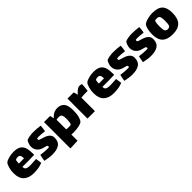

<svg xmlns="http://www.w3.org/2000/svg" viewBox="298 -1723 3123 3123"><g transform="rotate(-45 1860.0 -161.5)"><path d="M413 -125Q422 -125 446 -127L461 -24Q384 12 261 12Q146 12 84.5 -46Q23 -104 23 -221Q23 -281 38.5 -337Q54 -393 74 -415Q95 -437 152 -453Q209 -469 265 -469Q355 -469 400 -437Q445 -405 459 -348.5Q473 -292 473 -197Q405 -193 340 -193H198Q198 -161 211.5 -145Q225 -129 250 -124.5Q275 -120 320 -120Q345 -120 413 -125ZM195 -272H247Q294 -272 315 -273Q315 -321 301.5 -341Q288 -361 255 -361Q228 -361 208 -350Q202 -347 199 -324Q196 -301 195 -272Z M688 11Q615 11 520 -10Q522 -30 529.5 -67.5Q537 -105 542 -125Q578 -119 622 -115.5Q666 -112 697 -112Q724 -112 730 -115Q731 -116 732.5 -120.5Q734 -125 734 -130Q734 -150 709 -157Q701 -159 648 -174Q595 -189 561.5 -228.5Q528 -268 528 -327Q528 -358 542 -396Q556 -434 572 -444Q584 -452 630 -460.5Q676 -469 715 -469Q798 -469 882 -457Q882 -439 877 -396.5Q872 -354 868 -343Q783 -354 731 -354Q704 -354 696 -351Q694 -350 692 -345.5Q690 -341 690 -334Q690 -320 699 -314Q708 -307 746 -297Q791 -284 823.5 -270Q856 -256 880.5 -228Q905 -200 905 -156Q905 -67 848.5 -28Q792 11 688 11Z M1435 -257Q1435 -169 1418 -113.5Q1401 -58 1379 -40Q1357 -22 1302.5 -11Q1248 0 1190 0Q1173 0 1133 -2V140L962 147V-460H1102L1119 -389Q1145 -426 1185.5 -448Q1226 -470 1278 -470Q1350 -470 1392.5 -422.5Q1435 -375 1435 -257ZM1259 -239Q1259 -295 1245 -322Q1231 -349 1189 -349Q1159 -349 1133 -343V-121L1161 -118Q1174 -117 1198 -117Q1232 -117 1238 -122Q1249 -130 1254 -167.5Q1259 -205 1259 -239Z M1836 -460Q1836 -438 1831 -387.5Q1826 -337 1822 -316Q1812 -317 1785 -317Q1722 -317 1673 -310V0H1502V-460H1645L1665 -386H1666Q1695 -424 1728 -447Q1761 -470 1787 -470Q1800 -470 1814.5 -467Q1829 -464 1836 -460Z M2253 -125Q2262 -125 2286 -127L2301 -24Q2224 12 2101 12Q1986 12 1924.5 -46Q1863 -104 1863 -221Q1863 -281 1878.5 -337Q1894 -393 1914 -415Q1935 -437 1992 -453Q2049 -469 2105 -469Q2195 -469 2240 -437Q2285 -405 2299 -348.5Q2313 -292 2313 -197Q2245 -193 2180 -193H2038Q2038 -161 2051.5 -145Q2065 -129 2090 -124.5Q2115 -120 2160 -120Q2185 -120 2253 -125ZM2035 -272H2087Q2134 -272 2155 -273Q2155 -321 2141.5 -341Q2128 -361 2095 -361Q2068 -361 2048 -350Q2042 -347 2039 -324Q2036 -301 2035 -272Z M2528 11Q2455 11 2360 -10Q2362 -30 2369.5 -67.5Q2377 -105 2382 -125Q2418 -119 2462 -115.5Q2506 -112 2537 -112Q2564 -112 2570 -115Q2571 -116 2572.5 -120.5Q2574 -125 2574 -130Q2574 -150 2549 -157Q2541 -159 2488 -174Q2435 -189 2401.5 -228.5Q2368 -268 2368 -327Q2368 -358 2382 -396Q2396 -434 2412 -444Q2424 -452 2470 -460.5Q2516 -469 2555 -469Q2638 -469 2722 -457Q2722 -439 2717 -396.5Q2712 -354 2708 -343Q2623 -354 2571 -354Q2544 -354 2536 -351Q2534 -350 2532 -345.5Q2530 -341 2530 -334Q2530 -320 2539 -314Q2548 -307 2586 -297Q2631 -284 2663.5 -270Q2696 -256 2720.5 -228Q2745 -200 2745 -156Q2745 -67 2688.5 -28Q2632 11 2528 11Z M2957 11Q2884 11 2789 -10Q2791 -30 2798.5 -67.5Q2806 -105 2811 -125Q2847 -119 2891 -115.5Q2935 -112 2966 -112Q2993 -112 2999 -115Q3000 -116 3001.5 -120.5Q3003 -125 3003 -130Q3003 -150 2978 -157Q2970 -159 2917 -174Q2864 -189 2830.5 -228.5Q2797 -268 2797 -327Q2797 -358 2811 -396Q2825 -434 2841 -444Q2853 -452 2899 -460.5Q2945 -469 2984 -469Q3067 -469 3151 -457Q3151 -439 3146 -396.5Q3141 -354 3137 -343Q3052 -354 3000 -354Q2973 -354 2965 -351Q2963 -350 2961 -345.5Q2959 -341 2959 -334Q2959 -320 2968 -314Q2977 -307 3015 -297Q3060 -284 3092.5 -270Q3125 -256 3149.5 -228Q3174 -200 3174 -156Q3174 -67 3117.5 -28Q3061 11 2957 11Z M3214 -222Q3214 -289 3226.5 -339.5Q3239 -390 3257 -410Q3280 -436 3341.5 -453Q3403 -470 3457 -470Q3586 -470 3641 -415Q3696 -360 3696 -239Q3696 -109 3637 -48Q3578 13 3453 13Q3333 13 3273.5 -43.5Q3214 -100 3214 -222ZM3519 -229Q3519 -278 3514 -304.5Q3509 -331 3495.5 -343.5Q3482 -356 3454 -356Q3414 -356 3408 -349Q3400 -342 3395 -305Q3390 -268 3390 -228Q3390 -160 3403.5 -132Q3417 -104 3456 -104Q3495 -104 3507 -131.5Q3519 -159 3519 -229Z"/></g></svg>

Font: Lalezar
Style: Regular
Weight: 400
Designer: Borna Izadpanah
Foundry: Borna Izadpanah
Version: Version 1.003